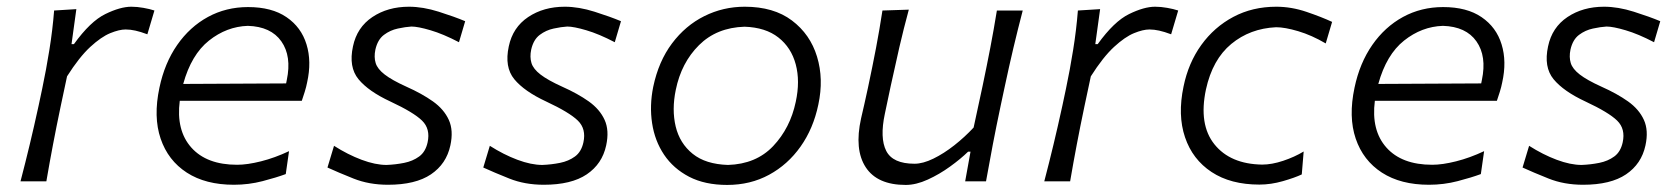

<svg xmlns="http://www.w3.org/2000/svg" viewBox="-20 -526 4871 557"><path d="M39.5 0Q54 -55.5 66.2 -106.5Q78.5 -157.5 92 -219.5L102.5 -269Q114 -323.5 123.2 -381Q132.5 -438.5 137 -495.5L201.5 -499.5L187.5 -398H194.5Q242 -464 285.5 -485.2Q329 -506.5 361 -506.5Q378 -506.5 396.2 -503.2Q414.5 -500 428 -495.5L407.5 -426.5Q387.5 -434 372.8 -437.2Q358 -440.5 344.5 -440.5Q326 -440.5 299.8 -429.8Q273.5 -419 241.8 -389.8Q210 -360.5 174.5 -304.5L156 -217.5Q143.5 -158 133.8 -106.8Q124 -55.5 114.5 0Z M658.5 10Q576.5 10 522 -25.2Q467.5 -60.5 446 -123.8Q424.5 -187 442.5 -271.5Q457.5 -343 494 -395.5Q530.5 -448 583.2 -476.8Q636 -505.5 699.5 -505.5Q768.5 -505.5 811.2 -476.2Q854 -447 869.2 -397.2Q884.5 -347.5 871 -287Q868.5 -274 864 -259.5Q859.5 -245 855.5 -233.5H501.5Q490.5 -148 535 -98Q579.5 -48 668 -48Q697.5 -48 737.2 -58Q777 -68 818.5 -87.5L809 -21Q782 -11 741.8 -0.5Q701.5 10 658.5 10ZM699 -451Q637.5 -449 586.2 -408.2Q535 -367.5 511.5 -282.5L810 -284Q811 -289.5 812 -294Q826.5 -363 796.2 -406Q766 -449 699 -451Z M1105.5 10Q1050.5 10 1005.5 -8Q960.5 -26 930 -40L949 -103Q989 -77.5 1029 -62.5Q1069 -47.5 1101.5 -47.5Q1127.5 -48.5 1152.5 -53.5Q1177.5 -58.5 1196 -72Q1214.5 -85.5 1220.5 -113Q1229 -152 1204.5 -176Q1180 -200 1112.5 -231.5Q1049 -261 1020 -296.2Q991 -331.5 1004 -391.5Q1015.5 -446.5 1060.2 -476.5Q1105 -506.5 1166.5 -506.5Q1207 -506.5 1252.8 -492Q1298.5 -477.5 1329.5 -464.5L1311.5 -403.5Q1265.5 -427.5 1229 -438.2Q1192.5 -449 1173.5 -449Q1156.5 -448 1134.2 -443.2Q1112 -438.5 1093.8 -424.8Q1075.5 -411 1069 -382Q1064.5 -360.5 1069.8 -343.2Q1075 -326 1096 -309.8Q1117 -293.5 1159 -274.5Q1204 -254.5 1236 -231.8Q1268 -209 1282 -178.2Q1296 -147.5 1286.5 -104Q1275 -50.5 1230.2 -20.2Q1185.5 10 1105.5 10Z M1557.5 10Q1502.5 10 1457.5 -8Q1412.5 -26 1382 -40L1401 -103Q1441 -77.5 1481 -62.5Q1521 -47.5 1553.5 -47.5Q1579.5 -48.5 1604.5 -53.5Q1629.5 -58.5 1648 -72Q1666.5 -85.5 1672.5 -113Q1681 -152 1656.5 -176Q1632 -200 1564.5 -231.5Q1501 -261 1472 -296.2Q1443 -331.5 1456 -391.5Q1467.5 -446.5 1512.2 -476.5Q1557 -506.5 1618.5 -506.5Q1659 -506.5 1704.8 -492Q1750.5 -477.5 1781.5 -464.5L1763.5 -403.5Q1717.5 -427.5 1681 -438.2Q1644.5 -449 1625.5 -449Q1608.5 -448 1586.2 -443.2Q1564 -438.5 1545.8 -424.8Q1527.5 -411 1521 -382Q1516.5 -360.5 1521.8 -343.2Q1527 -326 1548 -309.8Q1569 -293.5 1611 -274.5Q1656 -254.5 1688 -231.8Q1720 -209 1734 -178.2Q1748 -147.5 1738.5 -104Q1727 -50.5 1682.2 -20.2Q1637.5 10 1557.5 10Z M2089.5 10.5Q2025 10.5 1979.2 -13.2Q1933.5 -37 1906.5 -77.2Q1879.5 -117.5 1871.8 -168.5Q1864 -219.5 1875 -274Q1890.5 -348 1929.5 -400Q1968.5 -452 2023.2 -479.2Q2078 -506.5 2140.5 -506.5Q2224.5 -506.5 2277.5 -466.5Q2330.5 -426.5 2350.2 -361.8Q2370 -297 2354 -222.5Q2339.5 -153 2302.5 -100.8Q2265.5 -48.5 2211.2 -19Q2157 10.5 2089.5 10.5ZM2092 -47.5Q2173.5 -50 2223 -102.2Q2272.5 -154.5 2288.5 -230.5Q2301.5 -290.5 2288.5 -339.2Q2275.5 -388 2238.2 -417.2Q2201 -446.5 2140 -448.5Q2059 -446 2007.8 -395Q1956.5 -344 1940.5 -265.5Q1928.5 -208 1940.2 -159Q1952 -110 1989.5 -79.8Q2027 -49.5 2092 -47.5Z M2607.5 10.5Q2525 10.5 2491.5 -40.8Q2458 -92 2478 -182.5Q2482.5 -203 2487.5 -223.8Q2492.5 -244.5 2498 -271.5Q2511.5 -335 2521.5 -387.5Q2531.5 -440 2540 -495.5L2616.5 -498Q2601.5 -442.5 2589.2 -389.5Q2577 -336.5 2564 -276.5L2547 -196Q2532 -125.5 2551 -88.2Q2570 -51 2633 -51Q2657.5 -51 2687.8 -65.8Q2718 -80.5 2748.5 -104.5Q2779 -128.5 2804.5 -156L2830.5 -276.5Q2843 -336 2853 -388Q2863 -440 2872 -495.5H2947Q2932.5 -440 2920 -387.2Q2907.5 -334.5 2894 -271L2883 -219.5Q2870 -158 2860.2 -106.8Q2850.5 -55.5 2840.5 0H2780L2795.5 -86H2788.5Q2767 -65 2736.2 -42.8Q2705.5 -20.5 2671.5 -5Q2637.5 10.5 2607.5 10.5Z M3009.5 0Q3024 -55.5 3036.2 -106.5Q3048.5 -157.5 3062 -219.5L3072.5 -269Q3084 -323.5 3093.2 -381Q3102.5 -438.5 3107 -495.5L3171.5 -499.5L3157.5 -398H3164.5Q3212 -464 3255.5 -485.2Q3299 -506.5 3331 -506.5Q3348 -506.5 3366.2 -503.2Q3384.5 -500 3398 -495.5L3377.5 -426.5Q3357.5 -434 3342.8 -437.2Q3328 -440.5 3314.5 -440.5Q3296 -440.5 3269.8 -429.8Q3243.5 -419 3211.8 -389.8Q3180 -360.5 3144.5 -304.5L3126 -217.5Q3113.5 -158 3103.8 -106.8Q3094 -55.5 3084.5 0Z M3633.5 9.5Q3550 9.5 3494.8 -27Q3439.5 -63.5 3417.8 -127.8Q3396 -192 3413.5 -275Q3427.5 -343.5 3465 -395.5Q3502.5 -447.5 3558 -477Q3613.5 -506.5 3682.5 -506.5Q3726.5 -506.5 3770.5 -491.5Q3814.5 -476.5 3844.5 -462.5L3826 -400Q3785 -424 3746.2 -435.5Q3707.5 -447 3682 -447Q3606.5 -443.5 3552 -398.5Q3497.5 -353.5 3478.5 -266.5Q3457 -165 3503 -107.5Q3549 -50 3641.5 -48.5Q3669.5 -48.5 3702.5 -59.5Q3735.5 -70.5 3762 -86.5L3756.5 -20Q3736.5 -10.5 3701.8 -0.5Q3667 9.5 3633.5 9.5Z M4125.5 10Q4043.5 10 3989 -25.2Q3934.5 -60.5 3913 -123.8Q3891.5 -187 3909.5 -271.5Q3924.5 -343 3961 -395.5Q3997.5 -448 4050.2 -476.8Q4103 -505.5 4166.5 -505.5Q4235.5 -505.5 4278.2 -476.2Q4321 -447 4336.2 -397.2Q4351.5 -347.5 4338 -287Q4335.5 -274 4331 -259.5Q4326.5 -245 4322.5 -233.5H3968.5Q3957.5 -148 4002 -98Q4046.5 -48 4135 -48Q4164.5 -48 4204.2 -58Q4244 -68 4285.5 -87.5L4276 -21Q4249 -11 4208.8 -0.5Q4168.5 10 4125.5 10ZM4166 -451Q4104.5 -449 4053.2 -408.2Q4002 -367.5 3978.5 -282.5L4277 -284Q4278 -289.5 4279 -294Q4293.5 -363 4263.2 -406Q4233 -449 4166 -451Z M4572.5 10Q4517.5 10 4472.5 -8Q4427.5 -26 4397 -40L4416 -103Q4456 -77.5 4496 -62.5Q4536 -47.5 4568.5 -47.5Q4594.5 -48.5 4619.5 -53.5Q4644.5 -58.5 4663 -72Q4681.5 -85.5 4687.5 -113Q4696 -152 4671.5 -176Q4647 -200 4579.5 -231.5Q4516 -261 4487 -296.2Q4458 -331.5 4471 -391.5Q4482.5 -446.5 4527.2 -476.5Q4572 -506.5 4633.5 -506.5Q4674 -506.5 4719.8 -492Q4765.5 -477.5 4796.5 -464.5L4778.5 -403.5Q4732.5 -427.5 4696 -438.2Q4659.5 -449 4640.5 -449Q4623.5 -448 4601.2 -443.2Q4579 -438.5 4560.8 -424.8Q4542.5 -411 4536 -382Q4531.5 -360.5 4536.8 -343.2Q4542 -326 4563 -309.8Q4584 -293.5 4626 -274.5Q4671 -254.5 4703 -231.8Q4735 -209 4749 -178.2Q4763 -147.5 4753.5 -104Q4742 -50.5 4697.2 -20.2Q4652.5 10 4572.5 10Z"/></svg>

Font: Commissioner Flair Light
Style: Italic
Weight: 300
Italic angle: -12°
Designer: Kostas Bartsokas
Foundry: Kostas Bartsokas
Version: Version 1.000; ttfautohint (v1.8.3)